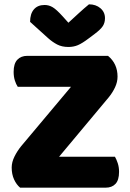

<svg xmlns="http://www.w3.org/2000/svg" viewBox="-20 -867 600 887"><path d="M73 0Q56 -14 45 -38Q34 -62 34 -93Q34 -118 47 -144Q60 -170 78 -192L308 -466H62Q54 -478 48.5 -495.5Q43 -513 43 -535Q43 -573 60 -591Q77 -609 106 -609H479Q523 -573 523 -513Q523 -488 511.5 -463.5Q500 -439 482 -417L253 -143H511Q518 -131 524 -113Q530 -95 530 -73Q530 -35 513.5 -17.5Q497 0 468 0ZM296 -762Q321 -785 345 -807Q369 -829 391 -847Q423 -847 444 -829Q465 -811 465 -783Q465 -762 455 -746.5Q445 -731 417 -710L389 -689Q360 -667 340 -658.5Q320 -650 296 -650Q266 -650 244 -661.5Q222 -673 202 -691L119 -766Q119 -803 136.5 -823.5Q154 -844 186 -844Q206 -844 223.5 -833.5Q241 -823 269 -792Z"/></svg>

Font: Baloo Paaji 2 ExtraBold
Style: Regular
Weight: 800
Designer: Shuchita Grover, Noopur Datye and Ek Type
Foundry: Ek Type
Version: Version 1.640;hotconv 1.0.111;makeotfexe 2.5.65597; ttfautoh